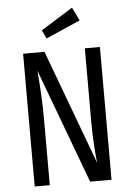

<svg xmlns="http://www.w3.org/2000/svg" viewBox="-60 -947 676 991"><g transform="rotate(-5 278.0 -451.5)"><path d="M351.1 -902.8 384.8 -834 207 -755.9 186 -799.8ZM477.1 -688V0H366.2L145 -594.2Q157.2 -459 157.2 -337.9V0H79.1V-688H189.9L411.1 -92.8Q407.7 -110.8 403.3 -175.5Q398.9 -240.2 398.9 -298.8V-688Z"/></g></svg>

Font: Fira Sans Compressed Book
Style: Regular
Weight: 350
Width: 1
Designer: Carrois Corporate & Edenspiekermann AG
Foundry: Carrois Corporate GbR & Edenspiekermann AG
Version: Version 4.203;PS 004.203;hotconv 1.0.88;makeotf.lib2.5.64775